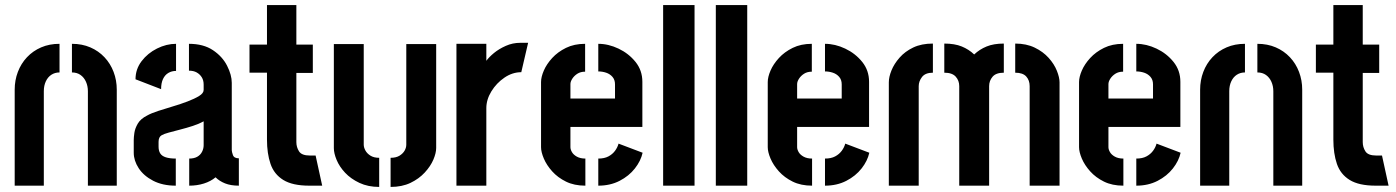

<svg xmlns="http://www.w3.org/2000/svg" viewBox="-20 -733 5510 758"><path d="M38 -379Q38 -416 50.5 -449Q63 -482 86.5 -507Q110 -532 142.5 -546Q175 -560 215 -560V-447Q197 -447 183 -438Q169 -429 161 -412Q153 -395 153 -373V0H38ZM327 -373Q327 -393 319.5 -410Q312 -427 298 -437Q284 -447 264 -447V-560Q304 -560 336.5 -546Q369 -532 392.5 -507Q416 -482 428.5 -449Q441 -416 441 -379V0H327Z M674 0Q622 0 584.5 -19.5Q547 -39 527.5 -69Q508 -99 508 -130V-180Q508 -191 510.5 -208.5Q513 -226 524 -245Q535 -264 561 -277Q577 -286 604.5 -295Q632 -304 662.5 -313Q693 -322 720.5 -332.5Q748 -343 766 -354Q784 -365 784 -378V-399Q784 -416 776.5 -428Q769 -440 756.5 -447Q744 -454 726 -454V-560Q783 -560 820.5 -535Q858 -510 876.5 -473.5Q895 -437 895 -406V-140Q895 -134 899.5 -121Q904 -108 923 -108V0Q891 0 868.5 -9Q846 -18 831 -33Q812 -17 785 -8.5Q758 0 727 0V-107Q746 -107 758.5 -114Q771 -121 777.5 -133.5Q784 -146 784 -160V-254Q766 -244 741.5 -236Q717 -228 691.5 -221.5Q666 -215 646 -209.5Q626 -204 618 -199Q606 -192 606 -173V-154Q606 -138 612.5 -127.5Q619 -117 634.5 -112Q650 -107 674 -107ZM616 -381 515 -420Q515 -460 539 -491.5Q563 -523 600 -541.5Q637 -560 675 -560V-453Q658 -453 644.5 -445Q631 -437 623.5 -421Q616 -405 616 -381Z M1201 0Q1135 0 1098.5 -22.5Q1062 -45 1048 -86Q1034 -127 1034 -182V-446H965V-557H1034V-713H1150V-557H1215V-445H1150V-172Q1150 -152 1160.5 -135.5Q1171 -119 1203 -119H1226L1252 0Z M1522 5V-110Q1544 -110 1557.5 -118.5Q1571 -127 1577.5 -138.5Q1584 -150 1584 -162V-559H1702V-149Q1702 -129 1691 -103Q1680 -77 1657 -52Q1634 -27 1600.5 -11Q1567 5 1522 5ZM1477 5Q1433 5 1399 -11Q1365 -27 1342.5 -51Q1320 -75 1309 -101.5Q1298 -128 1298 -148V-559H1416V-162Q1416 -151 1422.5 -139Q1429 -127 1442.5 -118.5Q1456 -110 1477 -110Z M1782 0V-560H1900V-493Q1911 -508 1930.5 -524Q1950 -540 1977 -552Q2004 -564 2034 -564Q2041 -564 2049 -564Q2057 -564 2065 -564L2038 -448Q2003 -448 1971.5 -426.5Q1940 -405 1920 -372.5Q1900 -340 1900 -306V0Z M2291 0Q2247 0 2214.5 -16Q2182 -32 2160 -56.5Q2138 -81 2127 -107Q2116 -133 2116 -152V-409Q2116 -429 2127 -454.5Q2138 -480 2160 -504Q2182 -528 2214.5 -544Q2247 -560 2290 -560V-450Q2272 -450 2259.5 -442Q2247 -434 2239.5 -422.5Q2232 -411 2232 -401V-344H2408V-400Q2408 -418 2398 -429.5Q2388 -441 2373 -446Q2358 -451 2342 -451V-560Q2382 -560 2422 -541Q2462 -522 2489 -488.5Q2516 -455 2516 -410V-232H2232V-152Q2232 -143 2238 -132.5Q2244 -122 2257.5 -114.5Q2271 -107 2291 -107ZM2342 0V-107Q2366 -107 2382 -115.5Q2398 -124 2408 -137.5Q2418 -151 2422 -166L2517 -130Q2510 -98 2486.5 -68Q2463 -38 2426 -19Q2389 0 2342 0Z M2598 0V-713H2722V0Z M2806 0V-713H2930V0Z M3186 0Q3142 0 3109.5 -16Q3077 -32 3055 -56.5Q3033 -81 3022 -107Q3011 -133 3011 -152V-409Q3011 -429 3022 -454.5Q3033 -480 3055 -504Q3077 -528 3109.5 -544Q3142 -560 3185 -560V-450Q3167 -450 3154.5 -442Q3142 -434 3134.5 -422.5Q3127 -411 3127 -401V-344H3303V-400Q3303 -418 3293 -429.5Q3283 -441 3268 -446Q3253 -451 3237 -451V-560Q3277 -560 3317 -541Q3357 -522 3384 -488.5Q3411 -455 3411 -410V-232H3127V-152Q3127 -143 3133 -132.5Q3139 -122 3152.5 -114.5Q3166 -107 3186 -107ZM3237 0V-107Q3261 -107 3277 -115.5Q3293 -124 3303 -137.5Q3313 -151 3317 -166L3412 -130Q3405 -98 3381.5 -68Q3358 -38 3321 -19Q3284 0 3237 0Z M3767 0V-393Q3767 -415 3753 -430.5Q3739 -446 3708 -446V-561Q3749 -561 3777 -549.5Q3805 -538 3826 -518Q3847 -538 3875 -549.5Q3903 -561 3943 -561V-446Q3912 -446 3898.5 -430Q3885 -414 3885 -393V0ZM3489 0V-408Q3489 -429 3499.5 -455Q3510 -481 3531.5 -505.5Q3553 -530 3585.5 -545.5Q3618 -561 3663 -561V-446Q3633 -446 3620 -429Q3607 -412 3607 -393V0ZM4045 0V-393Q4045 -416 4031.5 -431Q4018 -446 3988 -446V-561Q4032 -561 4065 -545Q4098 -529 4120 -504.5Q4142 -480 4152.5 -453.5Q4163 -427 4163 -408V0Z M4415 0Q4371 0 4338.5 -16Q4306 -32 4284 -56.5Q4262 -81 4251 -107Q4240 -133 4240 -152V-409Q4240 -429 4251 -454.5Q4262 -480 4284 -504Q4306 -528 4338.5 -544Q4371 -560 4414 -560V-450Q4396 -450 4383.5 -442Q4371 -434 4363.5 -422.5Q4356 -411 4356 -401V-344H4532V-400Q4532 -418 4522 -429.5Q4512 -441 4497 -446Q4482 -451 4466 -451V-560Q4506 -560 4546 -541Q4586 -522 4613 -488.5Q4640 -455 4640 -410V-232H4356V-152Q4356 -143 4362 -132.5Q4368 -122 4381.5 -114.5Q4395 -107 4415 -107ZM4466 0V-107Q4490 -107 4506 -115.5Q4522 -124 4532 -137.5Q4542 -151 4546 -166L4641 -130Q4634 -98 4610.5 -68Q4587 -38 4550 -19Q4513 0 4466 0Z M4718 -379Q4718 -416 4730.5 -449Q4743 -482 4766.5 -507Q4790 -532 4822.5 -546Q4855 -560 4895 -560V-447Q4877 -447 4863 -438Q4849 -429 4841 -412Q4833 -395 4833 -373V0H4718ZM5007 -373Q5007 -393 4999.5 -410Q4992 -427 4978 -437Q4964 -447 4944 -447V-560Q4984 -560 5016.5 -546Q5049 -532 5072.5 -507Q5096 -482 5108.5 -449Q5121 -416 5121 -379V0H5007Z M5411 0Q5345 0 5308.5 -22.5Q5272 -45 5258 -86Q5244 -127 5244 -182V-446H5175V-557H5244V-713H5360V-557H5425V-445H5360V-172Q5360 -152 5370.5 -135.5Q5381 -119 5413 -119H5436L5462 0Z"/></svg>

Font: Stick No Bills
Style: Bold
Weight: 700
Version: Version 2.000